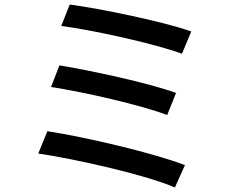

<svg xmlns="http://www.w3.org/2000/svg" viewBox="-20 -789 1040 843"><path d="M286 -769 249 -675C389 -657 660 -597 779 -553L820 -651C694 -695 417 -752 286 -769ZM241 -502 204 -407C349 -385 598 -328 714 -284L753 -381C628 -426 380 -479 241 -502ZM188 -213 148 -115C309 -91 615 -23 748 34L792 -64C655 -117 357 -187 188 -213Z"/></svg>

Font: Source Han Sans JP Medium
Style: Regular
Weight: 500
Designer: Ryoko NISHIZUKA 西塚涼子 (kana, bopomofo & ideographs); Paul D. Hunt (Latin, Greek & Cyrillic); Sandoll Communications 산돌커뮤니
Foundry: Adobe
Version: Version 2.002;hotconv 1.0.116;makeotfexe 2.5.65601